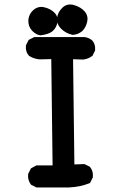

<svg xmlns="http://www.w3.org/2000/svg" viewBox="-20 -823 540 843"><path d="M138.2 -1 118.7 -10.7 116.7 -11.7 115.2 -13.7Q101.1 -32.2 103.5 -57.6V-59.6L104.5 -61L114.3 -80.6L115.7 -83.5L118.2 -85L137.7 -95.7L140.1 -96.7H142.6H210.9L205.1 -563.5Q184.6 -563.5 162.6 -562.5Q154.8 -562 147.7 -563Q140.6 -564 133.8 -565.9Q127 -567.9 120.4 -570.8Q113.8 -573.7 107.9 -577.6L106.9 -578.6L106 -579.6Q91.3 -596.2 93.8 -622.1V-624L94.7 -625.5L104.5 -645L106 -647.9L108.9 -649.4L128.4 -659.2L130.4 -660.2H132.8H350.6H351.1H351.6Q370.1 -657.7 384.3 -646L384.8 -645.5L385.3 -645Q399.9 -628.4 397.5 -602.5V-600.6L396.5 -599.1L386.7 -579.6L385.7 -577.1L383.3 -576.2Q377.4 -571.8 371.3 -568.8Q365.2 -565.9 358.9 -564.2Q352.5 -562.5 345.7 -561.5H345.2H344.2L300.8 -563L306.6 -101.1L348.1 -102.5H350.6L353 -101.6L372.6 -91.8L374.5 -90.8L376 -88.9Q390.1 -71.3 387.7 -45.9V-43.9L386.7 -42.5L377 -22.9L375 -19.5L371.6 -18.1Q331.1 -2 283.2 0H142.6H140.1ZM157.2 -668Q154.3 -668.5 151.4 -669.2Q148.4 -669.9 145.8 -670.9Q143.1 -671.9 140.4 -673.3Q137.7 -674.8 135.3 -676.3Q132.8 -677.7 130.4 -679.7Q127.9 -681.6 125.5 -683.8Q123 -686 120.6 -688.5Q103.5 -707 104.5 -733.9Q105 -742.7 107.7 -750.7Q110.4 -758.8 115 -765.9Q119.6 -772.9 126.5 -778.8Q136.7 -788.1 149.7 -791.3Q162.6 -794.4 176.3 -790.5Q202.1 -784.2 218.8 -767.6Q237.3 -749 231.9 -723.1Q226.6 -698.7 209.5 -685.1Q193.4 -672.4 159.2 -668H158.2ZM296.9 -670.4Q268.6 -676.8 249 -696.3Q228 -716.8 230.5 -743.2Q232.9 -768.1 252.9 -788.1Q274.4 -810.1 306.6 -800.3Q335.4 -791.5 351.6 -772.9Q369.1 -752.4 362.3 -725.6Q359.4 -713.4 354 -703.6Q348.6 -693.8 341.3 -686.5Q336.9 -683.1 332.3 -680.2Q327.6 -677.2 322.5 -675Q317.4 -672.9 311.8 -671.6Q306.2 -670.4 299.8 -669.9H298.3Z"/></svg>

Font: NaikaiFont
Style: Bold
Weight: 700
Version: Version 1.89